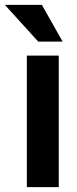

<svg xmlns="http://www.w3.org/2000/svg" viewBox="-57 -774 317 794"><path d="M54 0H186V-544H54ZM101 -602H202L116 -754H-37Z"/></svg>

Font: Ronzino
Style: Bold
Weight: 700
Designer: Nunzio Mazzaferro
Foundry: Collletttivo
Version: Version 1.000;Glyphs 3.3 (3337)